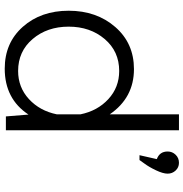

<svg xmlns="http://www.w3.org/2000/svg" viewBox="-2 -788 795 832"><g transform="rotate(90 396.0 -372.5)"><path d="M545 -750V0H485L477 -98Q409 5 278 5Q166 5 96.5 -73.5Q27 -152 27 -272Q27 -393 97.5 -474Q168 -555 280 -555Q404 -555 476 -450V-750ZM670 -654Q637 -666 637 -701Q637 -721 651 -735.5Q665 -750 686 -750Q706 -750 719.5 -735.5Q733 -721 733 -701Q733 -681 718.5 -650.5Q704 -620 689 -600L674 -579H653ZM288 -53Q359 -53 410 -100Q461 -147 476 -221V-323Q461 -397 410 -444Q359 -491 288 -491Q203 -491 149.5 -428Q96 -365 96 -272Q96 -179 149.5 -116Q203 -53 288 -53Z"/></g></svg>

Font: Oakes Grotesk Light
Style: Regular
Weight: 300
Designer: Samuel Oakes
Foundry: Samuel Oakes
Version: Version 1.000;PS 001.000;hotconv 1.0.88;makeotf.lib2.5.64775